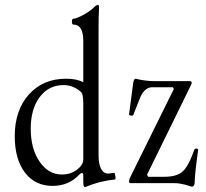

<svg xmlns="http://www.w3.org/2000/svg" viewBox="-20 -745 837 781"><path d="M326.2 16.1Q321.8 16.1 320.3 11.2Q318.8 6.3 318.8 -8.8V-29.8Q318.8 -41 313 -41Q308.6 -41 301.8 -34.2Q259.3 11.2 193.8 11.2Q122.6 11.2 81.3 -43.2Q40 -97.7 40 -190.9Q40 -296.4 97.4 -360.6Q154.8 -424.8 249 -424.8Q293 -424.8 318.8 -410.2V-578.1Q318.8 -645 278.8 -645Q272.5 -645 272.5 -657Q272.5 -668.9 278.8 -668.9Q290 -668.9 318.1 -684.1Q346.2 -699.2 359.9 -712.9Q372.1 -725.1 377.9 -725.1Q384.3 -725.1 382.8 -710.9Q380.9 -675.8 380.9 -636.2V-113.8Q380.9 -78.1 390.9 -58.6Q400.9 -39.1 419.9 -39.1Q426.3 -39.1 443.8 -42Q445.8 -42.5 447.8 -35.6Q449.7 -28.8 450 -22.7Q450.2 -16.6 448.2 -15.1Q385.3 -8.8 326.2 16.1ZM759.8 14.2Q758.8 14.2 755.1 12.9Q751.5 11.7 744.1 9.5Q736.8 7.3 731.9 5.9Q708 0 689.9 0H511.2Q504.9 0 504.9 -6.8Q504.9 -10.3 506.8 -18.1L687 -382.8L683.1 -390.1H599.1Q577.1 -390.1 560.1 -367.2Q556.2 -361.3 551 -349.9Q545.9 -338.4 536.4 -313.7Q526.9 -289.1 522 -276.9Q520.5 -273.9 512.7 -274.9Q504.9 -275.9 504.9 -278.8L522 -409.2Q524.9 -424.8 532.2 -424.8Q570.8 -415 608.9 -415H751Q759.8 -415 759.8 -408.2Q759.8 -403.3 755.9 -397L578.1 -34.2L583 -25.9H648.9Q699.2 -25.9 723.1 -47.6Q747.1 -69.3 771 -137.2Q772 -139.6 775.9 -140.4Q779.8 -141.1 783.2 -139.9Q786.6 -138.7 786.1 -136.2Q772 -34.2 772 -4.9Q772 14.2 759.8 14.2ZM231.9 -35.2Q268.1 -35.2 293.9 -55.2Q318.8 -74.2 318.8 -97.2V-324.2Q318.8 -364.3 308.1 -372.1Q276.4 -398.9 238.8 -398.9Q178.2 -398.9 141.6 -350.3Q105 -301.8 105 -221.2Q105 -140.1 140.9 -87.6Q176.8 -35.2 231.9 -35.2Z"/></svg>

Font: Junicode SmCond Light
Style: Regular
Weight: 300
Width: 4
Designer: Peter S. Baker
Version: Version 2.206